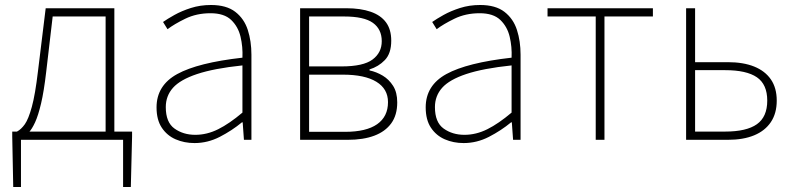

<svg xmlns="http://www.w3.org/2000/svg" viewBox="-20 -560 3181 769"><path d="M64 0V189H33L29 -13V-33H509V-13L504 189H473V0ZM403 -12V-494H191L165 -272Q156 -194 144.5 -145.5Q133 -97 120.5 -70Q108 -43 96 -30.5Q84 -18 75 -11L48 -33Q65 -42 79.5 -62.5Q94 -83 107.5 -132Q121 -181 132 -274L163 -527H438V-12Z M759 13Q718 13 683.5 -2Q649 -17 628 -48.5Q607 -80 607 -130Q607 -218 690 -263.5Q773 -309 951 -329Q953 -372 943.5 -412.5Q934 -453 906 -480Q878 -507 823 -507Q767 -507 722 -485Q677 -463 651 -443L633 -472Q650 -484 678.5 -500Q707 -516 744.5 -528Q782 -540 825 -540Q887 -540 922.5 -512.5Q958 -485 972.5 -440Q987 -395 987 -341V0H957L952 -70H949Q909 -37 860.5 -12Q812 13 759 13ZM762 -20Q809 -20 854 -42.5Q899 -65 951 -109V-298Q837 -286 769.5 -263.5Q702 -241 673 -208.5Q644 -176 644 -131Q644 -70 679 -45Q714 -20 762 -20Z M1182 0V-527H1367Q1424 -527 1464.5 -513Q1505 -499 1526 -470.5Q1547 -442 1547 -397Q1547 -346 1521.5 -319.5Q1496 -293 1460 -282V-278Q1488 -272 1513 -257Q1538 -242 1554.5 -216Q1571 -190 1571 -150Q1571 -99 1547 -66Q1523 -33 1479 -16.5Q1435 0 1373 0ZM1218 -294H1348Q1435 -294 1472 -321.5Q1509 -349 1509 -395Q1509 -443 1473.5 -468.5Q1438 -494 1358 -494H1218ZM1218 -32H1362Q1447 -32 1490.5 -62.5Q1534 -93 1534 -151Q1534 -204 1487.5 -232.5Q1441 -261 1353 -261H1218Z M1837 13Q1796 13 1761.5 -2Q1727 -17 1706 -48.5Q1685 -80 1685 -130Q1685 -218 1768 -263.5Q1851 -309 2029 -329Q2031 -372 2021.5 -412.5Q2012 -453 1984 -480Q1956 -507 1901 -507Q1845 -507 1800 -485Q1755 -463 1729 -443L1711 -472Q1728 -484 1756.5 -500Q1785 -516 1822.5 -528Q1860 -540 1903 -540Q1965 -540 2000.5 -512.5Q2036 -485 2050.5 -440Q2065 -395 2065 -341V0H2035L2030 -70H2027Q1987 -37 1938.5 -12Q1890 13 1837 13ZM1840 -20Q1887 -20 1932 -42.5Q1977 -65 2029 -109V-298Q1915 -286 1847.5 -263.5Q1780 -241 1751 -208.5Q1722 -176 1722 -131Q1722 -70 1757 -45Q1792 -20 1840 -20Z M2366 0V-494H2173V-527H2595V-494H2401V0Z M2728 0V-527H2764V-311H2895Q2957 -311 3000.5 -293.5Q3044 -276 3067.5 -242Q3091 -208 3091 -157Q3091 -106 3067.5 -71Q3044 -36 3000.5 -18Q2957 0 2895 0ZM2764 -33H2884Q2970 -33 3011.5 -62.5Q3053 -92 3053 -157Q3053 -222 3011.5 -250.5Q2970 -279 2884 -279H2764Z"/></svg>

Font: Noto Sans TC
Style: Regular
Weight: 100
Designer: Ryoko NISHIZUKA 西塚涼子 (kana, bopomofo & ideographs); Paul D. Hunt (Latin, Greek & Cyrillic); Sandoll Communications 산돌커뮤니
Foundry: Adobe
Version: Version 2.004;hotconv 1.0.118;makeotfexe 2.5.65603